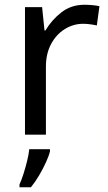

<svg xmlns="http://www.w3.org/2000/svg" viewBox="-20 -566 453 807"><path d="M335 -546Q350 -546 367.5 -544.5Q385 -543 398 -540L387 -459Q374 -462 358.5 -464Q343 -466 329 -466Q288 -466 252 -443.5Q216 -421 194.5 -380.5Q173 -340 173 -286V0H85V-536H157L167 -438H171Q197 -482 238 -514Q279 -546 335 -546ZM190 70Q186 88 173.5 115.5Q161 143 144.5 171Q128 199 110 221H62V209Q70 192 78.5 165.5Q87 139 94 110.5Q101 82 103 61H190Z"/></svg>

Font: Noto Sans Anatolian Hieroglyphs
Style: Regular
Weight: 400
Designer: Monotype Design Team
Foundry: Monotype Imaging Inc.
Version: Version 2.001; ttfautohint (v1.8.4.7-5d5b)